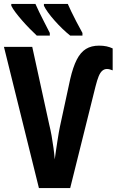

<svg xmlns="http://www.w3.org/2000/svg" viewBox="-20 -951 590 971"><path d="M521 -602.1Q507.8 -602.1 497.6 -593.5Q487.3 -585 479.2 -565.7Q471.2 -546.4 462.9 -513.2L335 0H176.8L0 -713.9H143.1L229 -320.8Q235.4 -295.4 241 -264.2Q246.6 -232.9 250.7 -201.7Q254.9 -170.4 256.8 -145Q259.3 -162.6 262.7 -186.5Q266.1 -210.4 270 -235.1Q273.9 -259.8 277.3 -280.3Q280.8 -300.8 283.2 -311L335 -550.8Q349.1 -611.8 368.2 -649.2Q387.2 -686.5 414.6 -703.4Q441.9 -720.2 481 -720.2Q502 -720.2 518.8 -716.6Q535.6 -712.9 549.8 -706.1V-595.2Q542.5 -598.1 535.2 -600.1Q527.8 -602.1 521 -602.1ZM322.8 -931.2Q329.1 -916.5 340.1 -893.6Q351.1 -870.6 365.7 -842.5Q380.4 -814.5 397 -784.2V-771H335Q315.4 -786.6 294.9 -806.4Q274.4 -826.2 255.9 -847.2Q237.3 -868.2 223.1 -887.7Q209 -907.2 202.1 -921.9V-931.2ZM159.2 -931.2Q167 -913.1 178 -890.6Q189 -868.2 202.6 -841.6Q216.3 -814.9 231.9 -784.2V-771H166Q150.9 -785.2 131.3 -804.9Q111.8 -824.7 92.8 -846.4Q73.7 -868.2 58.8 -887.9Q43.9 -907.7 37.1 -921.9V-931.2Z"/></svg>

Font: Open Sans Condensed
Style: Regular
Weight: 400
Width: 3
Designer: Monotype Design Team
Foundry: Monotype Imaging Inc.
Version: Version 3.000